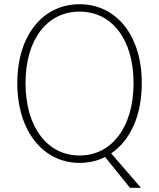

<svg xmlns="http://www.w3.org/2000/svg" viewBox="-20 -759 754 910"><path d="M596 131H648L507 -32C596 -93 652 -208 652 -365C652 -594 529 -739 357 -739C185 -739 62 -594 62 -365C62 -137 185 13 357 13C401 13 441 4 478 -15ZM357 -22C204 -22 101 -157 101 -365C101 -573 204 -704 357 -704C510 -704 613 -573 613 -365C613 -157 510 -22 357 -22Z"/></svg>

Font: SSpoqa Han Sans Neo Thin
Style: Regular
Weight: 100
Designer: [Spoqa Han Sans Neo] Dong-huui Kim  Younghwa Kang  Yujin Lee  [Noto Sans] Ryoko NISHIZUKA  (kana & ideographs); Paul D. 
Foundry: Spoqa (http://www.spoqa-han-sans.com)
Version: Version 1.000